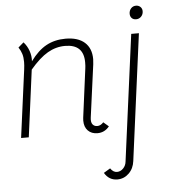

<svg xmlns="http://www.w3.org/2000/svg" viewBox="-60 -702 918 1020"><g transform="rotate(-5 399.0 -191.5)"><path d="M504 -21Q479 10 441 10Q409 10 390 -9.5Q371 -29 371 -63Q371 -73 372 -78L406 -338Q408 -350 408 -371Q408 -467 309 -467Q260 -467 216 -441.5Q172 -416 122 -357L75 0H34L82 -361Q85 -384 85 -401Q85 -426 79.5 -444Q74 -462 62 -480L91 -505Q110 -484 119.5 -456.5Q129 -429 127 -401Q167 -456 212 -480.5Q257 -505 315 -505Q381 -505 416.5 -473.5Q452 -442 452 -384Q452 -375 450 -357L412 -75Q409 -51 418 -39.5Q427 -28 443 -28Q461 -28 476 -45ZM456 223 491 202Q506 224 526 224Q545 224 559.5 209Q574 194 576 172L665 -500H706L617 174Q612 214 586 239Q560 264 525 264Q480 264 456 223ZM666 -607Q666 -624 676.5 -635.5Q687 -647 703 -647Q717 -647 726.5 -638Q736 -629 736 -615Q736 -598 725 -586.5Q714 -575 698 -575Q683 -575 674.5 -584Q666 -593 666 -607Z"/></g></svg>

Font: Bellota Light
Style: Italic
Weight: 300
Italic angle: -7.5°
Designer: Kemie Guaida
Foundry: Kemie Guaida
Version: Version 4.001